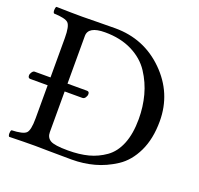

<svg xmlns="http://www.w3.org/2000/svg" viewBox="-115 -773 932 901"><g transform="rotate(20 350.5 -322.5)"><path d="M190.9 -84Q190.9 -57.1 211.4 -44.7Q231.9 -32.2 299.8 -32.2Q356.9 -32.2 400.9 -43.7Q444.8 -55.2 482.9 -82Q521 -108.9 541.5 -159.9Q562 -210.9 562 -284.2Q562 -345.2 547.1 -401.1Q532.2 -457 500 -506.1Q467.8 -555.2 409.9 -584Q352.1 -612.8 274.9 -612.8Q190.9 -612.8 190.9 -564V-326.2H288.1Q300.3 -326.2 299.8 -313Q299.8 -304.2 293.9 -295.7Q288.1 -287.1 278.8 -287.1H190.9ZM147.9 -645Q164.1 -645 218.5 -646Q272.9 -647 313 -647Q457 -647 557.6 -547.6Q658.2 -448.2 658.2 -308.1Q658.2 -220.2 627.7 -156.5Q597.2 -92.8 546.6 -59.8Q496.1 -26.9 442.6 -12.5Q389.2 2 331.1 2Q271 2 215.1 1Q159.2 0 148.9 0Q97.2 0 19 2Q14.2 -2 14.2 -13.9Q14.2 -25.9 19 -30.8Q75.2 -32.7 90.6 -47.4Q106 -62 106 -122.1V-287.1H19Q7.8 -287.1 7.8 -300.8Q7.8 -308.6 13.9 -317.4Q20 -326.2 26.9 -326.2H106V-522.9Q106 -583 90.6 -597.4Q75.2 -611.8 19 -613.8Q14.2 -617.7 14.2 -629.9Q14.2 -642.1 19 -647Q99.1 -645 147.9 -645Z"/></g></svg>

Font: Linux Libertine
Style: Regular
Weight: 400
Designer: Philipp H. Poll
Foundry: Philipp H. Poll
Version: Version 5.3.0 ; ttfautohint (v0.9)